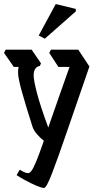

<svg xmlns="http://www.w3.org/2000/svg" viewBox="-51 -739 483 947"><path d="M110 -112Q76 -218 57 -286.5Q38 -355 38 -381Q38 -399 41 -409H17L-31 -478L-23 -494H105L151 -427L146 -414Q115 -408 115 -367Q115 -343 131.5 -279.5Q148 -216 187 -110Q217 -197 244.5 -274.5Q272 -352 292 -409H237L192 -478L200 -494H335L390 -411Q325 -223 279 -89Q233 45 205.5 116.5Q178 188 166 188Q154 188 127.5 176.5Q101 165 73.5 150Q46 135 31 125L46 98Q56 104 67 109.5Q78 115 88 115Q96 115 105 102.5Q114 90 127.5 57.5Q141 25 162 -35Q164 -40 165 -45Q147 -59 131.5 -77Q116 -95 110 -112ZM323 -683 170 -548 140 -564 224 -719 323 -695Z"/></svg>

Font: Jaini Purva
Style: Regular
Weight: 400
Designer: Maithili Shingre, Girish Dalvi (Devanagari), Taresh Vohra (Latin)
Foundry: Ek Type
Version: Version 2.000; ttfautohint (v1.8.4.7-5d5b)